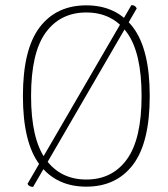

<svg xmlns="http://www.w3.org/2000/svg" viewBox="-20 -721 658 754"><path d="M88 1 496 -701Q511 -701 517 -688L110 13Q94 13 88 1ZM319 12Q201 12 135.5 -74.5Q70 -161 70 -344Q70 -527 135.5 -613.5Q201 -700 319 -700Q437 -700 502.5 -613.5Q568 -527 568 -344Q568 -161 502.5 -74.5Q437 12 319 12ZM319 -16Q421 -16 478.5 -95.5Q536 -175 536 -344Q536 -514 478.5 -593Q421 -672 319 -672Q217 -672 159.5 -593Q102 -514 102 -344Q102 -175 159.5 -95.5Q217 -16 319 -16Z"/></svg>

Font: Arima Thin
Style: Regular
Weight: 100
Designer: Joana Correia and Natanael Gama
Foundry: NDISCOVER
Version: Version 1.101;gftools[0.9.23]